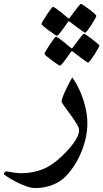

<svg xmlns="http://www.w3.org/2000/svg" viewBox="-93 -662 527 979"><path d="M352.5 -34.2Q352.5 36.6 323 109.9Q293.5 183.1 244.6 234.4Q217.3 264.2 175.5 280.5Q133.8 296.9 87.9 296.9Q65.9 296.9 38.3 286.9Q10.7 276.9 -14.6 263.4Q-40 250 -56.6 238.8Q-73.2 227.5 -73.2 225.1Q-73.2 221.7 -69.3 216.6Q-65.4 211.4 -62.5 211.4Q-61 211.4 -47.9 213.9Q-34.7 216.3 -16.6 218.8Q1.5 221.2 16.6 221.2Q71.8 221.2 122.8 201.7Q173.8 182.1 226.1 130.9Q269.5 88.4 290 56.2Q310.5 23.9 310.5 2.9Q310.5 -9.8 297.1 -31.7Q283.7 -53.7 265.9 -77.9Q248 -102.1 234.6 -120.8Q221.2 -139.6 221.2 -145.5Q221.2 -153.8 228.8 -172.6Q236.3 -191.4 246.6 -212.6Q256.8 -233.9 265.4 -249.5Q273.9 -265.1 275.4 -267.1Q295.9 -239.3 313.5 -200.2Q331.1 -161.1 341.8 -117.9Q352.5 -74.7 352.5 -34.2ZM398.4 -581.5Q398.4 -578.1 390.9 -564.7Q383.3 -551.3 372.8 -534.9Q362.3 -518.6 353.3 -506.8Q344.2 -495.1 340.8 -495.1Q338.9 -495.1 327.4 -503.2Q315.9 -511.2 301.8 -521.7Q287.6 -532.2 276.6 -540.8Q265.6 -549.3 265.1 -549.8Q260.7 -553.2 257.8 -553.2Q255.4 -553.2 252.4 -548.8Q252 -547.9 244.6 -537.4Q237.3 -526.9 227.5 -513.2Q217.8 -499.5 209.2 -489.5Q200.7 -479.5 197.3 -479.5Q195.3 -479.5 183.1 -487.5Q170.9 -495.6 155.8 -506.8Q140.6 -518.1 129.6 -527.3Q118.7 -536.6 118.7 -539.6Q118.7 -543 126.7 -556.6Q134.8 -570.3 145.5 -586.7Q156.2 -603 165.3 -615Q174.3 -627 176.8 -627Q180.7 -627 192.1 -619.1Q203.6 -611.3 216.8 -600.6Q230 -589.8 239.7 -581.5Q249.5 -573.2 250.5 -572.8Q255.4 -567.9 257.3 -567.9Q260.7 -567.9 265.1 -574.7Q266.1 -575.7 273.4 -585.9Q280.8 -596.2 290.8 -609.4Q300.8 -622.6 309.1 -632.3Q317.4 -642.1 319.3 -642.1Q322.8 -642.1 335.2 -633.8Q347.7 -625.5 362.3 -614.3Q377 -603 387.7 -593.5Q398.4 -584 398.4 -581.5ZM413.6 -429.2Q413.6 -425.8 406 -412.4Q398.4 -398.9 387.9 -382.6Q377.4 -366.2 368.4 -354.5Q359.4 -342.8 356 -342.8Q354 -342.8 342.5 -350.8Q331.1 -358.9 316.9 -369.4Q302.7 -379.9 291.7 -388.4Q280.8 -397 280.3 -397.5Q275.9 -400.9 272.9 -400.9Q270.5 -400.9 267.6 -396Q267.1 -395.5 259.8 -384.8Q252.4 -374 242.7 -360.6Q232.9 -347.2 224.4 -337.2Q215.8 -327.1 212.4 -327.1Q210.4 -327.1 198.2 -335.2Q186 -343.3 171.1 -354.5Q156.2 -365.7 145 -375Q133.8 -384.3 133.8 -387.2Q133.8 -390.6 141.8 -404.3Q149.9 -418 160.6 -434.3Q171.4 -450.7 180.4 -462.6Q189.5 -474.6 191.9 -474.6Q195.8 -474.6 207.3 -466.8Q218.8 -459 231.9 -448.2Q245.1 -437.5 254.9 -429.2Q264.6 -420.9 265.6 -420.4Q270.5 -415.5 272.5 -415.5Q275.9 -415.5 280.3 -422.4Q281.2 -423.3 288.6 -433.6Q295.9 -443.8 305.9 -457Q315.9 -470.2 324.2 -480Q332.5 -489.7 334.5 -489.7Q337.9 -489.7 350.3 -481.4Q362.8 -473.1 377.4 -461.9Q392.1 -450.7 402.8 -441.2Q413.6 -431.6 413.6 -429.2Z"/></svg>

Font: Scheherazade New SemiBold
Style: Regular
Weight: 600
Designer: SIL International
Foundry: SIL International
Version: Version 4.000